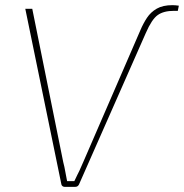

<svg xmlns="http://www.w3.org/2000/svg" viewBox="-20 -724 713 744"><path d="M230 0Q226 0 222.5 -2.5Q219 -5 218 -9L78 -690H105L225 -96Q230 -77 233 -59Q236 -41 240 -22H268Q273 -32 275 -36.5Q277 -41 279.5 -46Q282 -51 287.5 -62Q293 -73 303 -97L524 -607Q535 -633 549.5 -655Q564 -677 587.5 -690.5Q611 -704 648 -704Q653 -704 659.5 -703.5Q666 -703 673 -702L669 -682Q665 -682 661.5 -682Q658 -682 654 -682Q614 -682 591 -665.5Q568 -649 545 -596L286 -9Q284 -5 280.5 -2.5Q277 0 272 0Z"/></svg>

Font: Exo 2 Thin
Style: Italic
Weight: 250
Italic angle: -8°
Designer: Natanael Gama
Foundry: Natanael Gama
Version: Version 2.010